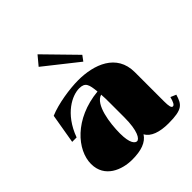

<svg xmlns="http://www.w3.org/2000/svg" viewBox="-213 -917 1073 1073"><g transform="rotate(-45 323.0 -380.5)"><path d="M215 15C287 15 335 -2 360 -41C380 -3 432 15 502 15C614 15 628 -9 646 -68L613 -82C605 -51 597 -35 586 -35C575 -35 571 -53 571 -90V-321C571 -466 439 -513 315 -513C250 -513 146 -498 78 -469L48 -293H83C134 -432 233 -477 287 -477C335 -477 341 -452 347 -392C148 -373 35 -240 35 -131C35 -23 135 15 215 15ZM307 -39C292 -39 270 -59 270 -137C270 -218 288 -348 349 -365C351 -345 351 -322 351 -296V-184C351 -77 325 -39 307 -39ZM212 -722 409 -566 432 -597 257 -776Z"/></g></svg>

Font: Sprat Condensed Black
Style: Regular
Weight: 900
Designer: Ethan Nakache
Foundry: Collletttivo
Version: Version 2.000;Glyphs 3.2 (3217)